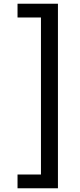

<svg xmlns="http://www.w3.org/2000/svg" viewBox="-20 -801 426 1021"><path d="M73.2 200.2V127H197.8V-708H73.2V-781.2H288.1V200.2Z"/></svg>

Font: Andika Basic
Style: Regular
Weight: 400
Designer: Annie Olsen & Victor Gaultney
Foundry: SIL International
Version: Version 1.000